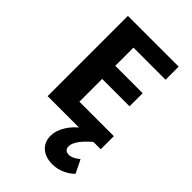

<svg xmlns="http://www.w3.org/2000/svg" viewBox="-276 -780 1150 1150"><g transform="rotate(45 298.5 -205.5)"><path d="M95 0ZM545 -111V0H95V-680H525V-569H253V-415H485V-304H253V-111ZM275 155Q275 112 303 66Q331 20 380 -15H501Q396 69 396 124Q396 141 406 150Q416 159 433 159Q464 159 501 127L542 210Q522 233 483.5 251Q445 269 404 269Q345 269 310 238.5Q275 208 275 155Z"/></g></svg>

Font: Martel Sans ExtraBold
Style: Regular
Weight: 800
Designer: Dan Reynolds and Mathieu Réguer
Foundry: Dan Reynolds and Mathieu Réguer
Version: Version 1.002; ttfautohint (v1.1) -l 5 -r 5 -G 72 -x 0 -D la